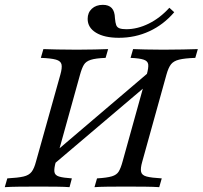

<svg xmlns="http://www.w3.org/2000/svg" viewBox="-27 -774 838 794"><path d="M363.7 0 374.2 -36.3Q415.3 -38.7 435.5 -44.8Q455.6 -50.8 464.1 -64.9Q472.6 -79 479.8 -105.6L579.8 -465.3Q587.9 -494.4 585.9 -508.1Q583.9 -521.8 566.9 -527.4Q550 -533.1 512.9 -534.7L523.4 -571Q542.7 -570.2 575.4 -569.4Q608.1 -568.5 648.4 -568.5Q692.7 -568.5 729.8 -569.4Q766.9 -570.2 791.1 -571L780.6 -534.7Q736.3 -533.1 713.7 -527.4Q691.1 -521.8 680.2 -508.1Q669.4 -494.4 661.3 -465.3L561.3 -105.6Q553.2 -77.4 556.5 -63.3Q559.7 -49.2 579.4 -44Q599.2 -38.7 641.9 -36.3L631.5 0Q609.7 -1.6 573 -2Q536.3 -2.4 492.7 -2.4Q451.6 -2.4 418.1 -2Q384.7 -1.6 363.7 0ZM-7.3 0 3.2 -36.3Q47.6 -38.7 70.2 -44Q92.7 -49.2 103.6 -63.3Q114.5 -77.4 121.8 -105.6L222.6 -465.3Q230.6 -493.5 227.4 -507.7Q224.2 -521.8 204.4 -527.4Q184.7 -533.1 141.9 -534.7L152.4 -571Q174.2 -570.2 210.1 -569.4Q246 -568.5 291.1 -568.5Q330.6 -568.5 364.5 -569.4Q398.4 -570.2 420.2 -571L409.7 -534.7Q368.5 -533.1 348.4 -526.6Q328.2 -520.2 319.8 -506Q311.3 -491.9 304 -465.3L204 -105.6Q196 -77.4 198 -63.3Q200 -49.2 216.9 -44Q233.9 -38.7 270.2 -36.3L260.5 0Q240.3 -1.6 207.3 -2Q174.2 -2.4 135.5 -2.4Q89.5 -2.4 52.8 -2Q16.1 -1.6 -7.3 0ZM170.2 -73.4 172.6 -121 619.4 -501.6 616.9 -452.4ZM464.5 -617.7Q404.8 -617.7 370.2 -638.7Q335.5 -659.7 335.5 -696Q335.5 -721.8 352.8 -737.9Q370.2 -754 398.4 -754Q422.6 -754 435.1 -740.7Q447.6 -727.4 448.4 -698.4Q450 -679.8 453.6 -670.2Q457.3 -660.5 467.3 -656.9Q477.4 -653.2 495.2 -653.2Q541.1 -653.2 587.9 -676.2Q634.7 -699.2 673.4 -741.9L693.5 -723.4Q649.2 -671.8 590.7 -644.8Q532.3 -617.7 464.5 -617.7Z"/></svg>

Font: Playfair 9pt
Style: Italic
Weight: 400
Italic angle: -15.6°
Designer: Claus Eggers Sørensen
Foundry: Claus Eggers Sørensen
Version: Version 2.001;gftools[0.9.30]